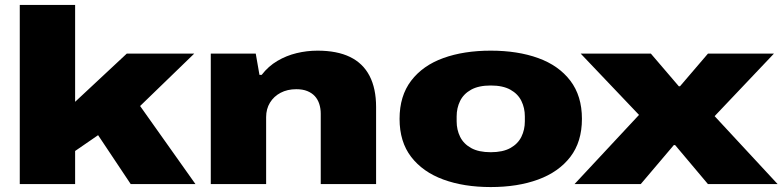

<svg xmlns="http://www.w3.org/2000/svg" viewBox="-20 -745 3172 777"><path d="M60 0V-725H284V-333L493 -528H766L547 -316L771 0H509L377 -198L284 -134V0Z M833 0V-528H1015L1030 -442H1039Q1066 -477 1102.5 -498.5Q1139 -520 1180.5 -530Q1222 -540 1265 -540Q1344 -540 1396.5 -514.5Q1449 -489 1475.5 -438Q1502 -387 1502 -312V0H1278V-285Q1278 -306 1272 -324.5Q1266 -343 1254 -356Q1242 -369 1223.5 -376.5Q1205 -384 1179 -384Q1143 -384 1115.5 -369.5Q1088 -355 1072.5 -329.5Q1057 -304 1057 -271V0Z M1966 12Q1857 12 1774 -18.5Q1691 -49 1644 -110Q1597 -171 1597 -264Q1597 -357 1644 -418.5Q1691 -480 1774 -510Q1857 -540 1966 -540Q2075 -540 2158 -510Q2241 -480 2288 -418.5Q2335 -357 2335 -264Q2335 -171 2288 -110Q2241 -49 2158 -18.5Q2075 12 1966 12ZM1966 -129Q2015 -129 2045.5 -146Q2076 -163 2090 -191.5Q2104 -220 2104 -254V-274Q2104 -308 2090 -336.5Q2076 -365 2045.5 -382Q2015 -399 1966 -399Q1917 -399 1886.5 -382Q1856 -365 1842 -336.5Q1828 -308 1828 -274V-254Q1828 -220 1842 -191.5Q1856 -163 1886.5 -146Q1917 -129 1966 -129Z M2305 0 2566 -280 2330 -528H2614L2727 -396H2732L2845 -528H3112L2872 -275L3127 0H2845L2712 -158H2707L2573 0Z"/></svg>

Font: Archivo SemiBold Expanded Black
Style: Regular
Weight: 900
Width: 7
Version: Version 2.001